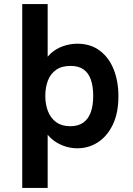

<svg xmlns="http://www.w3.org/2000/svg" viewBox="-20 -717 651 941"><path d="M89 204V-697H213.6V-361.4L188.2 -389.4Q200.6 -429.2 227.7 -454.1Q254.8 -479 289.5 -490.9Q324.2 -502.8 358.6 -502.8Q424.2 -502.8 469.4 -468.5Q514.6 -434.2 537.5 -376.1Q560.4 -318 560.4 -245Q560.4 -163.4 533 -106.4Q505.6 -49.4 460.1 -19.8Q414.6 9.8 358.6 9.8Q322 9.8 287 -4Q252 -17.8 226.6 -42.4Q201.2 -67 192.4 -98.8L213.6 -133.2V204ZM324.2 -98.4Q362.8 -98.4 387.7 -115.8Q412.6 -133.2 424.7 -166.2Q436.8 -199.2 436.8 -246.6Q436.8 -294.4 425.2 -327.1Q413.6 -359.8 389.3 -376.9Q365 -394 325.8 -394Q282.2 -394 254.7 -374.5Q227.2 -355 214.6 -321.5Q202 -288 202 -246.6Q202 -205.6 215.1 -171.8Q228.2 -138 255.5 -118.2Q282.8 -98.4 324.2 -98.4Z"/></svg>

Font: Hanken Grotesk
Style: Regular
Weight: 400
Designer: Alfredo Marco Pradil
Foundry: Hanken Design Co.
Version: Version 3.013